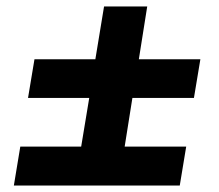

<svg xmlns="http://www.w3.org/2000/svg" viewBox="-20 -609 680 596"><path d="M538 -33H23L43 -154H232L257 -305H67L87 -425H276L303 -589H437L411 -425H602L582 -305H391L367 -154H558Z"/></svg>

Font: Georama Extra Expanded SemiBold
Style: Italic
Weight: 600
Width: 8
Italic angle: -9°
Designer: Jean-Baptiste Levee
Foundry: Production Type
Version: Version 1.000